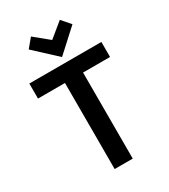

<svg xmlns="http://www.w3.org/2000/svg" viewBox="-222 -1035 1005 1140"><g transform="rotate(-30 280.0 -465.0)"><path d="M218 0V-590H33V-693H527V-590H342V0ZM280 -732 131 -870 181 -930 280 -849 379 -930 431 -870Z"/></g></svg>

Font: Ubuntu Sans Mono SemiBold
Style: Regular
Weight: 600
Monospace: yes
Designer: Dalton Maag Ltd
Foundry: Dalton Maag Ltd
Version: Version 1.006